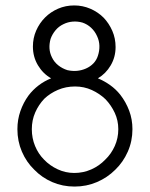

<svg xmlns="http://www.w3.org/2000/svg" viewBox="-20 -678 550 706"><path d="M171 -467Q163 -483 162 -500Q161 -517 166 -535Q172 -552 184 -566.5Q196 -581 213 -589Q229 -597 247 -598.5Q265 -600 283 -595Q301 -589 315 -576Q329 -563 337 -545Q345 -528 345.5 -509.5Q346 -491 340 -473Q335 -457 323.5 -445Q312 -433 296 -426Q280 -419 263 -417.5Q246 -416 228 -420Q209 -426 194 -438Q179 -450 171 -467ZM142 -91Q121 -112 109 -141Q97 -170 97 -203Q97 -236 109.5 -264.5Q122 -293 143 -315Q164 -335 193 -347.5Q222 -360 256 -360Q289 -360 317.5 -347Q346 -334 368 -313Q389 -291 402 -263Q415 -235 415 -203Q415 -170 402 -141Q389 -112 367 -91Q345 -68 315.5 -55Q286 -42 253 -42Q221 -42 192 -55.5Q163 -69 142 -91ZM404 -54Q433 -82 450 -120.5Q467 -159 467 -203Q467 -239 455 -271Q443 -303 422 -330Q406 -350 385 -365Q364 -380 340 -390Q369 -407 387 -437.5Q405 -468 405 -505Q405 -537 393 -564.5Q381 -592 361 -613Q340 -634 312 -646Q284 -658 253 -658Q221 -658 193.5 -646Q166 -634 146 -614Q125 -593 113 -565.5Q101 -538 101 -507Q101 -469 119.5 -438Q138 -407 168 -390Q143 -380 122 -364Q101 -348 85 -327Q66 -301 55 -269.5Q44 -238 44 -203Q44 -159 60.5 -120.5Q77 -82 106 -54Q134 -25 172 -8.5Q210 8 254 8Q298 8 336.5 -8.5Q375 -25 404 -54Z"/></svg>

Font: Josefin Slab Medium
Style: Regular
Weight: 500
Designer: Santiago Orozco
Foundry: Typemade
Version: Version 2.000